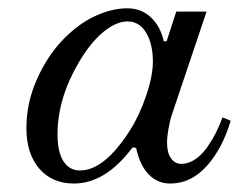

<svg xmlns="http://www.w3.org/2000/svg" viewBox="-20 -430 595 458"><path d="M43 -124.5Q43 -184.6 67.9 -240.5Q92.8 -296.4 129.9 -335Q166.5 -373 206.8 -391.6Q247.1 -410.2 283.2 -410.2Q316.9 -410.2 339.8 -388.7Q362.8 -367.2 370.6 -331.5H377.4L400.4 -402.3H472.7L390.1 -156.7Q385.3 -142.6 381.8 -122.1Q378.4 -101.6 378.4 -91.8Q378.4 -64.9 388.2 -52Q397.9 -39.1 412.1 -39.1Q429.2 -39.1 445.1 -49.6Q460.9 -60.1 473.4 -77.6Q485.8 -95.2 494.6 -112.5Q503.4 -129.9 510.7 -149.9L530.3 -142.1Q510.7 -75.7 473.1 -33.9Q435.5 7.8 386.2 7.8Q355.5 7.8 334.5 -14.2Q313.5 -36.1 304.7 -77.1L296.4 -78.6Q231.9 7.8 156.2 7.8Q104 7.8 73.2 -28.3Q43 -64 43 -124.5ZM117.2 -109.4Q117.2 -67.4 131.3 -45.4Q145.5 -23.4 170.9 -23.4Q229 -23.4 290 -119.1Q312.5 -154.3 328.6 -201.7Q344.7 -249 344.7 -283.2Q344.7 -318.4 333 -343.8Q316.4 -378.9 284.2 -378.9Q257.3 -378.9 226.6 -353.8Q195.8 -328.6 168 -281.2Q117.2 -194.8 117.2 -109.4Z"/></svg>

Font: Theano Modern
Style: Regular
Weight: 400
Designer: Alexey Kryukov
Version: Version 2.00